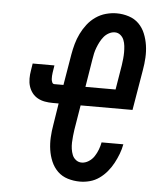

<svg xmlns="http://www.w3.org/2000/svg" viewBox="-53 -789 707 844"><g transform="rotate(5 300.0 -367.5)"><path d="M331 8Q303 8 277 0Q251 -8 232.5 -26Q214 -44 203.5 -68.5Q193 -93 189 -120Q185 -147 186.5 -175Q188 -203 193 -231L208 -326H182Q164 -326 147 -329Q130 -332 115.5 -340Q101 -348 91 -361Q81 -374 76 -390Q71 -406 71 -424Q71 -442 74 -459L79 -491H175L170 -459Q169 -452 168.5 -444.5Q168 -437 168.5 -430Q169 -423 172 -416Q175 -409 182 -409H222L245 -546Q249 -569 255.5 -592.5Q262 -616 273 -638.5Q284 -661 299.5 -681Q315 -701 336 -715.5Q357 -730 381 -736.5Q405 -743 428 -743Q456 -743 482 -734.5Q508 -726 526 -708Q544 -690 554 -665.5Q564 -641 568 -614.5Q572 -588 570.5 -560Q569 -532 564 -504L534 -326H305L287 -217Q285 -203 283.5 -188.5Q282 -174 281.5 -160Q281 -146 283 -132Q285 -118 290 -105.5Q295 -93 306 -84.5Q317 -76 331 -76Q347 -76 362 -85.5Q377 -95 386.5 -109.5Q396 -124 402 -140Q408 -156 411 -172H507Q503 -150 495 -129Q487 -108 476 -87.5Q465 -67 450 -49Q435 -31 416 -17.5Q397 -4 375 2Q353 8 331 8ZM452 -409 470 -518Q472 -532 473.5 -546.5Q475 -561 475 -575Q475 -589 473.5 -603Q472 -617 467 -629.5Q462 -642 451.5 -650.5Q441 -659 427 -659Q414 -659 401 -652Q388 -645 379 -634Q370 -623 363.5 -610.5Q357 -598 352 -585Q347 -572 344 -559Q341 -546 339 -532L319 -409Z"/></g></svg>

Font: Iosevka SS04 Md Ex Obl
Style: Regular
Weight: 500
Width: 7
Italic angle: -9°
Monospace: yes
Designer: Belleve Invis
Foundry: Belleve Invis
Version: Version 19.0.0; ttfautohint (v1.8.4)